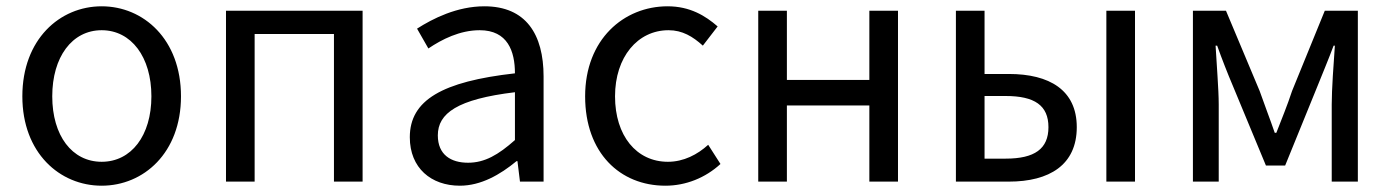

<svg xmlns="http://www.w3.org/2000/svg" viewBox="-20 -577 4425 610"><path d="M303 13C436 13 555 -91 555 -271C555 -452 436 -557 303 -557C170 -557 51 -452 51 -271C51 -91 170 13 303 13ZM303 -63C209 -63 146 -146 146 -271C146 -396 209 -481 303 -481C397 -481 461 -396 461 -271C461 -146 397 -63 303 -63Z M698 0H789V-469H1041V0H1132V-543H698Z M1441 13C1508 13 1569 -22 1621 -65H1624L1632 0H1707V-334C1707 -468 1651 -557 1519 -557C1432 -557 1355 -518 1305 -486L1341 -423C1384 -452 1441 -481 1504 -481C1593 -481 1616 -414 1616 -344C1385 -318 1282 -259 1282 -141C1282 -43 1350 13 1441 13ZM1467 -60C1413 -60 1371 -85 1371 -147C1371 -217 1433 -262 1616 -284V-132C1563 -85 1520 -60 1467 -60Z M2094 13C2159 13 2221 -12 2269 -56L2230 -117C2196 -86 2152 -63 2102 -63C2002 -63 1934 -146 1934 -271C1934 -396 2006 -481 2104 -481C2148 -481 2181 -461 2213 -432L2260 -493C2221 -527 2172 -557 2101 -557C1962 -557 1839 -452 1839 -271C1839 -91 1950 13 2094 13Z M2389 0H2480V-242H2742V0H2833V-543H2742V-323H2480V-543H2389Z M3017 0H3185C3314 0 3401 -53 3401 -173C3401 -291 3314 -342 3185 -342H3108V-543H3017ZM3108 -73V-272H3175C3267 -272 3311 -242 3311 -173C3311 -104 3267 -73 3175 -73ZM3495 0H3586V-543H3495Z M3770 0H3852V-245C3852 -293 3845 -376 3842 -432H3847C3862 -390 3880 -344 3897 -304L4002 -51H4063L4166 -304C4182 -344 4201 -389 4217 -432H4221C4217 -376 4211 -293 4211 -245V0H4294V-543H4189L4085 -288C4070 -242 4052 -199 4035 -155H4030C4015 -199 3998 -242 3982 -288L3875 -543H3770Z"/></svg>

Font: Squished Noto Sans CJK JP Regular
Style: Regular
Weight: 400
Designer: Ryoko NISHIZUKA (kana & ideographs); Paul D. Hunt (Latin, Greek & Cyrillic); Wenlong ZHANG (bopomofo); Sandoll Communica
Foundry: Adobe Systems Incorporated
Version: Version 1.004;PS 1.004;hotconv 1.0.82;makeotf.lib2.5.63406